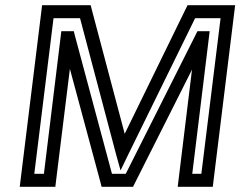

<svg xmlns="http://www.w3.org/2000/svg" viewBox="-20 -694 925 739"><path d="M802 0 882 -649 885 -674H860H720H702L694 -658L460 -179L333 -658L329 -674H312H167H142L139 -649L59 0L56 25H81H168H193L196 0L249 -429L367 9L371 25H388H475H492L500 9L719 -426L667 0L664 25H689H774H799L802 0ZM755 -25H720L784 -549L787 -574H762H757H740L732 -558L464 -25H411L268 -558L264 -574H246H241H216L213 -549L149 -25H112L186 -624H288L427 -99L444 -38L474 -100L731 -624H829L755 -25Z"/></svg>

Font: Gamestation Text Outline
Style: Italic
Weight: 400
Designer: Jonas Hecksher
Foundry: Jonas Hecksher, Playtypeª, e-types AS
Version: Version 1.003